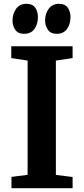

<svg xmlns="http://www.w3.org/2000/svg" viewBox="-20 -985 439 1005"><path d="M106 -808Q74.5 -808 60 -829Q45.5 -850 45.5 -877.5Q45.5 -910.5 62.8 -936.8Q80 -963 113.5 -965H118Q151 -965 164.8 -944.2Q178.5 -923.5 178.5 -896Q178.5 -860 161 -834.5Q143.5 -809 109 -808ZM276.5 -808Q244.5 -808 230.2 -830Q216 -852 216 -878Q216 -911 233.5 -937Q251 -963 284.5 -965H288.5Q321 -965 335 -944.2Q349 -923.5 349 -896Q349 -860 331.8 -834.8Q314.5 -809.5 280.5 -808ZM124.5 -70V-668L39 -681V-743H360V-681L272.5 -668V-69.5L360 -58.5V0H40V-59Z"/></svg>

Font: Merriweather 20pt
Style: Bold
Weight: 700
Version: Version 2.100